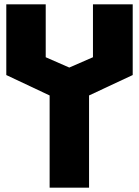

<svg xmlns="http://www.w3.org/2000/svg" viewBox="-20 -745 640 884"><path d="M208.5 -305.5 9 -399.5V-725H190.5V-481.5L299 -434L408 -481.5V-725H591V-399.5L390 -305.5V119H208.5Z"/></svg>

Font: JuliaMono Black
Style: Regular
Weight: 900
Monospace: yes
Designer: cormullion
Foundry: corm
Version: Version 0.054; ttfautohint (v1.8.4)